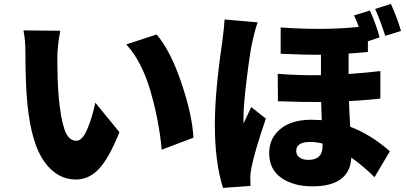

<svg xmlns="http://www.w3.org/2000/svg" viewBox="-20 -876 2040 963"><path d="M97.7 -723.6 282.2 -721.7Q267.6 -642.6 267.6 -586.9Q267.6 -467.8 274.4 -390.6Q284.2 -282.2 303.7 -226.1Q323.2 -169.9 363.3 -169.9Q393.6 -169.9 418.9 -231Q444.3 -292 458 -361.3L579.1 -212.9Q527.3 -84 477.1 -29.8Q426.8 24.4 360.4 24.4Q266.6 24.4 202.6 -64.5Q138.7 -153.3 118.2 -346.7Q107.4 -450.2 107.4 -617.2Q107.4 -673.8 97.7 -723.6ZM613.3 -653.3 765.6 -703.1Q835 -622.1 889.6 -460.9Q944.3 -299.8 950.2 -185.5L791 -125Q778.3 -268.6 734.9 -418.5Q691.4 -568.4 613.3 -653.3Z M1991.2 -720.7 1912.1 -696.3Q1884.8 -781.2 1861.3 -831.1L1940.4 -856.4Q1972.7 -786.1 1991.2 -720.7ZM1106.4 -778.3 1272.5 -763.7Q1260.7 -734.4 1245.1 -663.1Q1234.4 -618.2 1217.8 -482.9Q1201.2 -347.7 1201.2 -285.2Q1201.2 -261.7 1202.1 -257.8Q1209 -273.4 1221.7 -299.8Q1234.4 -326.2 1240.2 -338.9L1313.5 -281.2Q1258.8 -122.1 1241.2 -35.2Q1235.4 -7.8 1235.4 11.7Q1235.4 41 1236.3 56.6L1098.6 66.4Q1057.6 -62.5 1057.6 -251Q1057.6 -413.1 1094.7 -666Q1105.5 -748 1106.4 -778.3ZM1597.7 -141.6V-156.2Q1563.5 -164.1 1536.1 -164.1Q1465.8 -164.1 1465.8 -119.1Q1465.8 -97.7 1482.4 -85.9Q1499 -74.2 1526.4 -74.2Q1597.7 -74.2 1597.7 -141.6ZM1887.7 -519.5V-381.8Q1826.2 -374 1730.5 -369.1Q1730.5 -349.6 1736.3 -240.2Q1838.9 -202.1 1935.5 -117.2L1858.4 12.7Q1807.6 -38.1 1742.2 -85.9Q1734.4 58.6 1546.9 58.6Q1452.1 58.6 1391.1 16.1Q1330.1 -26.4 1330.1 -108.4Q1330.1 -182.6 1386.2 -229Q1442.4 -275.4 1541 -275.4Q1560.5 -275.4 1593.8 -273.4Q1591.8 -317.4 1590.8 -364.3Q1503.9 -363.3 1374 -368.2L1373 -505.9Q1480.5 -497.1 1589.8 -499V-601.6Q1510.7 -600.6 1387.7 -606.4V-738.3Q1605.5 -722.7 1779.3 -741.2Q1766.6 -777.3 1755.9 -798.8L1835 -823.2Q1868.2 -750 1883.8 -688.5L1825.2 -668.9V-615.2Q1762.7 -609.4 1728.5 -607.4V-504.9Q1814.5 -510.7 1887.7 -519.5Z"/></svg>

Font: Gen Shin Gothic Heavy
Style: Bold
Weight: 900
Designer: [Source Han Sans]
Ryoko NISHIZUKA  (kana & ideographs); Paul D. Hunt (Latin, Greek & Cyrillic); Wenlong ZHANG  (bopomofo
Version: Version 1.002.20150607